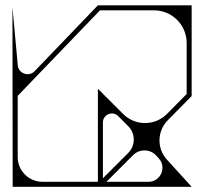

<svg xmlns="http://www.w3.org/2000/svg" viewBox="-20 -711 772 730"><path d="M357.8 -0.8C357.8 -0.8 357.8 -0.8 357.8 -0.8C474.8 -0.8 591.7 -0.8 708.7 -0.8C677.4 -35.2 646.1 -69.6 614.7 -104.1C575.8 -146.8 577.1 -212.6 617.8 -253.7C648.1 -284.4 678.4 -315.1 708.7 -345.8C708.7 -345.8 708.7 -690.8 708.7 -690.8C589.9 -690.8 471 -690.8 352.2 -690.8C272 -607.3 191.9 -523.9 111.7 -440.5C88.3 -416.2 47.3 -432.7 47.3 -466.4C40.6 -538.7 34 -611.1 27.3 -683.4C27.6 -455.9 27.9 -228.3 28.2 -0.8C28.2 -0.8 352.2 -0.8 352.2 -0.8C354.1 -0.8 355.9 -0.8 357.8 -0.8ZM384.7 -19.8C418.5 -53.6 452.4 -87.4 486.2 -121.3C511 -146 551.6 -144.9 574.8 -118.7C577.9 -115.2 581.1 -111.7 584.2 -108.2C614.6 -73.9 590.3 -19.8 544.5 -19.8C491.2 -19.8 438 -19.8 384.7 -19.8ZM141.4 -19.8C89.4 -19.8 47.3 -61.9 47.3 -113.9C47.3 -191.5 47.3 -269 47.3 -346.6C47.3 -346.6 360.1 -671.7 360.1 -671.7C428.6 -671.7 497.1 -671.7 565.6 -671.7C634.2 -671.7 689.7 -616.2 689.7 -547.7C689.7 -483 689.7 -418.3 689.7 -353.6C664.9 -328.5 640 -303.3 615.2 -278.2C569.3 -231.7 494.3 -231.4 448.1 -277.7C416.1 -309.6 384.2 -341.5 352.2 -373.5C352.2 -255.6 352.2 -137.7 352.2 -19.8C282 -19.8 211.7 -19.8 141.4 -19.8ZM371.3 -245.5C371.3 -275.8 407.9 -291 429.3 -269.6C442 -256.8 454.7 -244.1 467.5 -231.3C495.6 -203.2 495.6 -157.6 467.5 -129.4C435.4 -97.4 403.3 -65.3 371.3 -33.2C371.3 -104 371.3 -174.8 371.3 -245.5Z"/></svg>

Font: Stal Type
Style: Glyph
Weight: 400
Version: Version 1.0